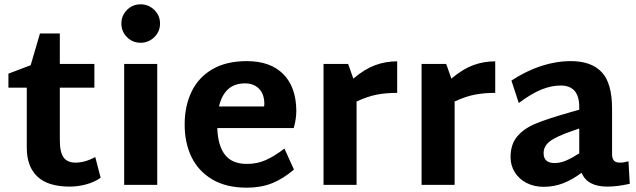

<svg xmlns="http://www.w3.org/2000/svg" viewBox="-20 -856 2943 889"><path d="M446 -33Q416 -12 378 -2Q340 8 303 8Q202 8 153 -38.5Q104 -85 104 -172V-450H19V-515L122 -554L165 -701H257V-560H417V-450H257V-207Q257 -151 274.5 -127Q292 -103 329 -103Q374 -103 421 -129Z M542 -747Q542 -784 568 -810Q594 -836 631 -836Q668 -836 694.5 -810Q721 -784 721 -747Q721 -710 694.5 -684Q668 -658 631 -658Q594 -658 568 -684Q542 -710 542 -747ZM555 -560H708V0H555Z M1297 -168 1341 -71Q1291 -28 1239.5 -7.5Q1188 13 1123 13Q1027 13 962.5 -25.5Q898 -64 866.5 -129.5Q835 -195 835 -279Q835 -365 867 -431.5Q899 -498 963.5 -535.5Q1028 -573 1123 -573Q1232 -573 1291.5 -513Q1351 -453 1352 -344Q1352 -304 1340 -263H986Q989 -181 1022 -139Q1055 -97 1123 -97Q1171 -97 1211 -115Q1251 -133 1297 -168ZM994 -363H1203Q1204 -368 1204 -377Q1203 -422 1178.5 -446Q1154 -470 1114 -470Q1019 -470 994 -363Z M1819 -426Q1768 -426 1725.5 -418Q1683 -410 1631 -386V0H1478V-560H1592L1616 -492Q1668 -536 1716.5 -554Q1765 -572 1819 -572Z M2273 -426Q2222 -426 2179.5 -418Q2137 -410 2085 -386V0H1932V-560H2046L2070 -492Q2122 -536 2170.5 -554Q2219 -572 2273 -572Z M2896 -5Q2839 8 2792 8Q2699 8 2673 -56Q2630 -24 2587.5 -7.5Q2545 9 2497 9Q2453 9 2418 -9Q2383 -27 2363.5 -58.5Q2344 -90 2344 -128Q2344 -188 2375 -224.5Q2406 -261 2460 -283.5Q2514 -306 2620 -336L2662 -348V-361Q2662 -460 2576 -460Q2533 -460 2487 -441.5Q2441 -423 2382 -379L2348 -483Q2486 -573 2624 -573Q2717 -573 2765.5 -522.5Q2814 -472 2814 -352V-144Q2814 -122 2822.5 -112.5Q2831 -103 2851 -103Q2868 -103 2890 -109ZM2548 -101Q2574 -101 2601 -112.5Q2628 -124 2662 -146V-261L2636 -252Q2557 -225 2527 -202.5Q2497 -180 2497 -147Q2497 -101 2548 -101Z"/></svg>

Font: Martel Sans ExtraBold
Style: Regular
Weight: 800
Designer: Dan Reynolds and Mathieu Réguer
Foundry: Dan Reynolds and Mathieu Réguer
Version: Version 1.002; ttfautohint (v1.1) -l 5 -r 5 -G 72 -x 0 -D la